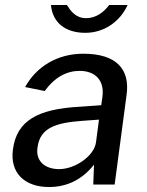

<svg xmlns="http://www.w3.org/2000/svg" viewBox="-20 -742 592 772"><path d="M493 -722H419C399 -695 368 -669 326 -669C283 -669 263 -700 249 -722H185C191 -651 243 -610 323 -610C404 -610 466 -661 493 -722ZM177 10C248 10 310 -19 358 -80L355 0H441L489 -361C503 -462 450 -526 315 -526C208 -526 125 -472 81 -392L160 -376C200 -432 249 -457 300 -457C365 -457 400 -417 392 -354L387 -319L303 -313C128 -304 47 -255 32 -141C19 -46 80 10 177 10ZM218 -62C160 -62 122 -95 131 -150C141 -227 202 -248 309 -256L378 -261L366 -170C359 -115 282 -62 218 -62Z"/></svg>

Font: United Sans Medium
Style: Italic
Weight: 500
Italic angle: -8°
Designer: Pablo Impallari, Rodrigo Fuenzalida (Modified by Dan O. Williams)
Version: Version 1.000;PS 001.000;hotconv 1.0.88;makeotf.lib2.5.64775